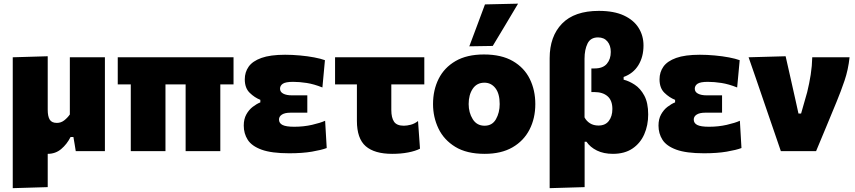

<svg xmlns="http://www.w3.org/2000/svg" viewBox="-20 -806 4560 1024"><path d="M48 197.5V-500.5L234.5 -506V-220.5Q234.5 -185.5 245.2 -168Q256 -150.5 283.5 -150.5Q305 -150.5 322.2 -163.8Q339.5 -177 352.5 -195.5V-500.5H539.5V0H384Q381 -18.5 378 -37.5Q374.5 -56.5 371.5 -75.5H356.5Q337 -37 306.5 -11.2Q276 14.5 234.5 14.5V192Z M677.5 0V-356H608V-500.5H1225.5V-356H1155V0H970V-356H862.5V0Z M1522.5 11.5Q1428 11.5 1375.2 -7.8Q1322.5 -27 1301.2 -60.5Q1280 -94 1280 -136Q1280 -171 1293.8 -195.8Q1307.5 -220.5 1328 -236.2Q1348.5 -252 1368.5 -260V-273.5Q1338 -285.5 1311.8 -311Q1285.5 -336.5 1285.5 -383Q1285.5 -421 1306.2 -450.5Q1327 -480 1374.2 -497Q1421.5 -514 1500.5 -514Q1539 -514 1580 -510.2Q1621 -506.5 1656.2 -499.8Q1691.5 -493 1713 -485L1699.5 -339.5Q1654.5 -357.5 1616 -363.5Q1577.5 -369.5 1543 -369.5Q1503.5 -369.5 1488.5 -359.5Q1473.5 -349.5 1473.5 -333Q1473.5 -315.5 1490.8 -306.5Q1508 -297.5 1537 -297.5H1619V-205H1529Q1499.5 -205 1483.8 -195Q1468 -185 1468 -168.5Q1468 -149 1486.8 -139.5Q1505.5 -130 1549.5 -130Q1599.5 -130 1644.2 -140.2Q1689 -150.5 1714 -162L1722.5 -16.5Q1695 -6 1643.8 2.8Q1592.5 11.5 1522.5 11.5Z M2071.5 14.5Q1977.5 14.5 1930.5 -26.2Q1883.5 -67 1883.5 -161.5V-356H1767V-500.5H2243V-356H2067V-219.5Q2067 -178.5 2081.5 -157Q2096 -135.5 2134 -135.5Q2150.5 -135.5 2170.8 -140.8Q2191 -146 2209.5 -160.5L2220 -13Q2195.5 -0.5 2157 7Q2118.5 14.5 2071.5 14.5Z M2565 14.5Q2469 14.5 2408.2 -22.8Q2347.5 -60 2318.5 -120.5Q2289.5 -181 2289.5 -251Q2289.5 -326 2319.5 -385.8Q2349.5 -445.5 2409.8 -480.5Q2470 -515.5 2561 -515.5Q2654.5 -515.5 2715.2 -480.2Q2776 -445 2805.5 -385Q2835 -325 2835 -251Q2835 -175 2804 -114.8Q2773 -54.5 2713 -20Q2653 14.5 2565 14.5ZM2564.5 -135.5Q2605.5 -135.5 2625.2 -170.5Q2645 -205.5 2645 -251Q2645 -306.5 2622.2 -335.8Q2599.5 -365 2563.5 -365Q2523 -365 2501.2 -332.5Q2479.5 -300 2479.5 -251Q2479.5 -205.5 2501.2 -170.5Q2523 -135.5 2564.5 -135.5ZM2483 -559Q2504 -615 2525 -671Q2545.5 -727 2566.5 -782.5L2743 -786.5Q2708 -728 2674.5 -671.5Q2640.5 -615 2608 -561Z M2911.5 197.5V-495.5Q2911.5 -612 2977.5 -680Q3043.5 -748 3174 -748Q3254.5 -748 3307.2 -723.5Q3360 -699 3386 -657.2Q3412 -615.5 3412 -563.5Q3412 -503 3384.8 -458.5Q3357.5 -414 3306 -395.5V-381Q3335 -374 3365.2 -354.2Q3395.5 -334.5 3416.2 -296.2Q3437 -258 3437 -195.5Q3437 -137.5 3416 -89.8Q3395 -42 3353.2 -13.8Q3311.5 14.5 3249 14.5Q3199.5 14.5 3163.5 -3.2Q3127.5 -21 3108 -50H3098V192ZM3172 -136.5Q3208.5 -136.5 3227.2 -161.2Q3246 -186 3246 -224.5Q3246 -270.5 3220.2 -292.8Q3194.5 -315 3150 -315H3134V-441H3151Q3195.5 -441 3216.5 -465.8Q3237.5 -490.5 3237.5 -529Q3237.5 -563.5 3219.5 -585Q3201.5 -606.5 3169.5 -606.5Q3129.5 -606.5 3113.5 -573.8Q3097.5 -541 3097.5 -493V-180Q3107.5 -160.5 3126.5 -148.5Q3145.5 -136.5 3172 -136.5Z M3734.5 11.5Q3640 11.5 3587.2 -7.8Q3534.5 -27 3513.2 -60.5Q3492 -94 3492 -136Q3492 -171 3505.8 -195.8Q3519.5 -220.5 3540 -236.2Q3560.5 -252 3580.5 -260V-273.5Q3550 -285.5 3523.8 -311Q3497.5 -336.5 3497.5 -383Q3497.5 -421 3518.2 -450.5Q3539 -480 3586.2 -497Q3633.5 -514 3712.5 -514Q3751 -514 3792 -510.2Q3833 -506.5 3868.2 -499.8Q3903.5 -493 3925 -485L3911.5 -339.5Q3866.5 -357.5 3828 -363.5Q3789.5 -369.5 3755 -369.5Q3715.5 -369.5 3700.5 -359.5Q3685.5 -349.5 3685.5 -333Q3685.5 -315.5 3702.8 -306.5Q3720 -297.5 3749 -297.5H3831V-205H3741Q3711.5 -205 3695.8 -195Q3680 -185 3680 -168.5Q3680 -149 3698.8 -139.5Q3717.5 -130 3761.5 -130Q3811.5 -130 3856.2 -140.2Q3901 -150.5 3926 -162L3934.5 -16.5Q3907 -6 3855.8 2.8Q3804.5 11.5 3734.5 11.5Z M4144.5 0Q4128.5 -47 4112 -95Q4095.5 -143 4079.5 -189.5L4049 -278.5Q4030 -333.5 4011 -389.5Q3991.5 -445.5 3972.5 -500.5L4170 -506Q4181.5 -455.5 4196 -391Q4210.5 -326.5 4223.5 -268.5L4238.5 -200.5H4252.5L4285 -314.5Q4296.5 -361.5 4303.8 -407.8Q4311 -454 4312 -500.5H4511Q4504 -434 4484.2 -376Q4464.5 -318 4441.5 -262.5Q4414.5 -197 4386.8 -130.2Q4359 -63.5 4332.5 0Z"/></svg>

Font: Heraclito ExtraBold
Style: Regular
Weight: 800
Designer: Kostas Bartsokas (font) & Cristiano Sobral (main changes)
Foundry: Kostas Bartsokas (font) & Cristiano Sobral (main changes)
Version: Version 1.00;July 8, 2020;FontCreator 13.0.0.2655 64-bit